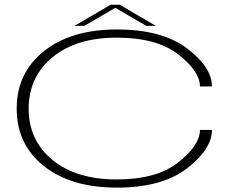

<svg xmlns="http://www.w3.org/2000/svg" viewBox="-20 -810 1059 834"><path d="M488 5Q683.5 5 792 -78.5Q900.5 -162 900.5 -245.5H848.5Q848.5 -179 754.5 -104.8Q660.5 -30.5 487 -30.5Q311 -30.5 207.8 -115.5Q104.5 -200.5 104.5 -338Q104.5 -475.5 207.8 -561Q311 -646.5 487 -646.5Q660.5 -646.5 754.5 -573.5Q848.5 -500.5 848.5 -434.5H900.5Q900.5 -518.5 792 -600.2Q683.5 -682 488 -682Q288.5 -682 170.5 -587.5Q52.5 -493 52.5 -338Q52.5 -182.5 170.5 -88.8Q288.5 5 488 5ZM303.5 -697.5H346L481 -776L615.5 -697.5H657L500 -789.5H460.5Z"/></svg>

Font: Anybody ExtraExpanded ExtraLight
Style: Regular
Weight: 250
Width: 8
Version: Version 1.113;gftools[0.9.25]